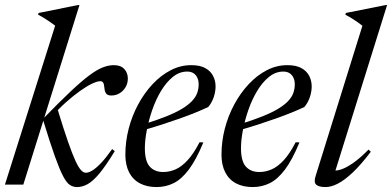

<svg xmlns="http://www.w3.org/2000/svg" viewBox="-22 -748 1588 778"><path d="M300 -727.5 72.5 0H-2L201.5 -644Q192.5 -651 182 -658.2Q171.5 -665.5 159.2 -673.2Q147 -681 132.5 -688.5L134.5 -695.5L294 -727.5ZM152.5 -262 154 -268Q218 -334 262.8 -376.2Q307.5 -418.5 339 -442Q370.5 -465.5 394.2 -474.8Q418 -484 439 -484Q467.5 -484 481.8 -468.2Q496 -452.5 496 -430Q496 -410 486.5 -394.2Q477 -378.5 462 -369.8Q447 -361 429 -361Q414 -361 408 -369Q402 -377 401 -392.5Q399.5 -408 395.8 -413.5Q392 -419 384.5 -419Q372 -419 350.5 -408.8Q329 -398.5 302 -379.2Q275 -360 245.5 -333.8Q216 -307.5 187.5 -275L210 -309.5Q235.5 -225.5 253.5 -174Q271.5 -122.5 284.2 -95.2Q297 -68 306.8 -58Q316.5 -48 326 -48Q337 -48 352.2 -57.2Q367.5 -66.5 387.5 -87.5Q407.5 -108.5 432.5 -144L443 -135.5Q408 -78 381.8 -46.2Q355.5 -14.5 333.8 -2.2Q312 10 290 10Q274.5 10 261.2 1.5Q248 -7 233.8 -34Q219.5 -61 200 -115.5Q180.5 -170 152.5 -262Z M736.5 -458Q705 -458 678.2 -436.2Q651.5 -414.5 630.5 -379.5Q609.5 -344.5 595 -302.8Q580.5 -261 572.8 -220.2Q565 -179.5 565 -147.5Q565 -95 584.8 -73Q604.5 -51 639.5 -51Q665 -51 689.5 -61.8Q714 -72.5 738.2 -98.8Q762.5 -125 786.5 -171.5L802 -171Q773 -100.5 743.2 -61Q713.5 -21.5 681.5 -5.8Q649.5 10 612.5 10Q573.5 10 545 -5Q516.5 -20 501.2 -49.5Q486 -79 486 -121.5Q486 -174.5 499.5 -226.8Q513 -279 538 -325.2Q563 -371.5 596.5 -407.2Q630 -443 669.8 -463.5Q709.5 -484 753 -484Q788 -484 809.5 -472.2Q831 -460.5 841.2 -440.8Q851.5 -421 851.5 -398Q851.5 -376.5 844 -354.2Q836.5 -332 822 -314.5Q801 -304.5 771 -292.2Q741 -280 705.8 -267.5Q670.5 -255 632.5 -242.8Q594.5 -230.5 557 -220L559.5 -244.5Q613.5 -261 652 -276.5Q690.5 -292 716 -307.5Q741.5 -323 756.2 -338.8Q771 -354.5 777 -371.2Q783 -388 783 -406Q783 -421.5 777.5 -433.2Q772 -445 761.8 -451.5Q751.5 -458 736.5 -458Z M1126 -458Q1094.5 -458 1067.8 -436.2Q1041 -414.5 1020 -379.5Q999 -344.5 984.5 -302.8Q970 -261 962.2 -220.2Q954.5 -179.5 954.5 -147.5Q954.5 -95 974.2 -73Q994 -51 1029 -51Q1054.5 -51 1079 -61.8Q1103.5 -72.5 1127.8 -98.8Q1152 -125 1176 -171.5L1191.5 -171Q1162.5 -100.5 1132.8 -61Q1103 -21.5 1071 -5.8Q1039 10 1002 10Q963 10 934.5 -5Q906 -20 890.8 -49.5Q875.5 -79 875.5 -121.5Q875.5 -174.5 889 -226.8Q902.5 -279 927.5 -325.2Q952.5 -371.5 986 -407.2Q1019.5 -443 1059.2 -463.5Q1099 -484 1142.5 -484Q1177.5 -484 1199 -472.2Q1220.5 -460.5 1230.8 -440.8Q1241 -421 1241 -398Q1241 -376.5 1233.5 -354.2Q1226 -332 1211.5 -314.5Q1190.5 -304.5 1160.5 -292.2Q1130.5 -280 1095.2 -267.5Q1060 -255 1022 -242.8Q984 -230.5 946.5 -220L949 -244.5Q1003 -261 1041.5 -276.5Q1080 -292 1105.5 -307.5Q1131 -323 1145.8 -338.8Q1160.5 -354.5 1166.5 -371.2Q1172.5 -388 1172.5 -406Q1172.5 -421.5 1167 -433.2Q1161.5 -445 1151.2 -451.5Q1141 -458 1126 -458Z M1446.5 -643.5Q1437.5 -651 1427 -658.2Q1416.5 -665.5 1404.2 -673.2Q1392 -681 1377.5 -688L1379.5 -695.5L1540.5 -727.5H1546.5L1332.5 -42L1324 -58.5Q1336 -54.5 1356.5 -60.2Q1377 -66 1406 -85.5Q1435 -105 1471.5 -142L1480.5 -133Q1441 -81 1407.8 -49.5Q1374.5 -18 1347.2 -4Q1320 10 1297.5 10Q1269.5 10 1259.2 0.2Q1249 -9.5 1256.5 -33.5Z"/></svg>

Font: Newsreader 48pt
Style: Italic
Weight: 400
Italic angle: -17°
Version: Version 1.003